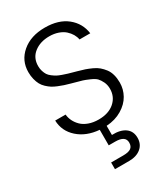

<svg xmlns="http://www.w3.org/2000/svg" viewBox="-231 -812 1035 1180"><g transform="rotate(-30 286.0 -222.5)"><path d="M517.1 -184.1Q517.1 -137.2 494.1 -95.9Q471.2 -54.7 424.1 -26.4Q377 2 314 5.9V70.8Q374 68.4 408 92.8Q441.9 117.2 441.9 164.1Q441.9 209 410.2 235.6Q378.4 262.2 325.2 262.2H225.1V214.8H311Q349.1 214.8 366 202.6Q382.8 190.4 382.8 164.1Q382.8 116.2 311 116.2H265.1V5.9Q173.8 -1.5 116.2 -53Q58.6 -104.5 56.2 -180.2H129.9Q132.3 -155.8 143.1 -133.8Q153.8 -111.8 172.9 -93Q191.9 -74.2 222.7 -63Q253.4 -51.8 292 -51.8Q362.3 -51.8 404.1 -88.1Q445.8 -124.5 445.8 -181.2Q445.8 -209 435.1 -231.2Q424.3 -253.4 412.1 -266.1Q399.9 -278.8 370.8 -291.5Q341.8 -304.2 326.7 -308.8Q311.5 -313.5 273.4 -323.7Q260.3 -327.1 253.9 -329.1Q229 -335.9 212.6 -341.3Q196.3 -346.7 174.1 -355.7Q151.9 -364.7 137.5 -374Q123 -383.3 107.4 -397.9Q91.8 -412.6 82.8 -429.4Q73.7 -446.3 67.9 -469.5Q62 -492.7 62 -520Q62 -601.6 124 -654.3Q186 -707 286.1 -707Q383.3 -707 442.1 -659.7Q501 -612.3 511.2 -537.1H435.1Q431.6 -557.1 420.7 -575.9Q409.7 -594.7 391.6 -611.1Q373.5 -627.4 345.2 -637.2Q316.9 -647 283.2 -647Q218.8 -647 175.8 -613.8Q132.8 -580.6 132.8 -522Q132.8 -502.4 138.2 -485.6Q143.6 -468.8 151.1 -457Q158.7 -445.3 173.3 -434.3Q188 -423.3 199.7 -416.7Q211.4 -410.2 232.9 -402.6Q254.4 -395 267.6 -391.1Q280.8 -387.2 305.7 -380.4Q318.8 -377 325.2 -375Q354 -367.2 374 -360.4Q394 -353.5 418.2 -342.5Q442.4 -331.5 458.5 -317.6Q474.6 -303.7 488.8 -285.2Q502.9 -266.6 510 -241Q517.1 -215.3 517.1 -184.1Z"/></g></svg>

Font: PoppinsZ Light
Style: Regular
Weight: 300
Designer: Ninad Kale (Devanagari), Jonny Pinhorn (Latin)
Foundry: Indian Type Foundry
Version: Version 3.002;FEAKit 1.0